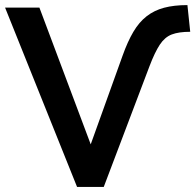

<svg xmlns="http://www.w3.org/2000/svg" viewBox="-27 -735 768 755"><path d="M276 0 -7 -705H128L343 -132H317L455 -516Q475 -572 497.5 -610Q520 -648 549.5 -671Q579 -694 618 -704.5Q657 -715 710 -715L721 -610Q676 -610 648.5 -599.5Q621 -589 601.5 -559.5Q582 -530 561 -475L381 0Z"/></svg>

Font: Nunito Sans 10pt SemiCondensed
Style: Bold
Weight: 700
Width: 4
Designer: Vernon Adams
Foundry: Vernon Adams
Version: Version 3.101;gftools[0.9.27]